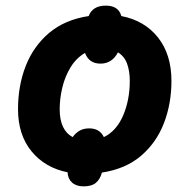

<svg xmlns="http://www.w3.org/2000/svg" viewBox="-20 -608 673 682"><path d="M277 54Q251 54 236 40.5Q221 27 220 4Q140 -12 92 -70.5Q44 -129 44 -220Q44 -304 71.5 -374Q99 -444 154.5 -491Q210 -538 295 -551Q309 -588 356 -588Q401 -588 411 -551Q494 -535 541.5 -474.5Q589 -414 589 -321Q589 -240 562.5 -171Q536 -102 481.5 -55Q427 -8 342 5Q336 28 321 41Q306 54 277 54ZM238 -121Q249 -136 263 -144Q277 -152 297 -152Q334 -152 349 -121Q394 -143 417.5 -198Q441 -253 441 -321Q441 -355 431.5 -381.5Q422 -408 399 -422Q378 -382 337 -382Q296 -382 282 -420Q251 -402 231 -369.5Q211 -337 201.5 -297.5Q192 -258 192 -220Q192 -146 238 -121Z"/></svg>

Font: BC Sans
Style: Bold Italic
Weight: 700
Italic angle: -12°
Designer: Monotype Design Team
Province of B.C.
Foundry: Monotype Imaging Inc.
Version: Version 2.000;GOOG;noto-source:20170915:90ef993387c0